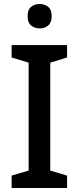

<svg xmlns="http://www.w3.org/2000/svg" viewBox="-20 -1032 394 959"><path d="M315 -93H38V-155L123 -180V-719L38 -745V-807H315V-745L231 -719V-180L315 -155ZM179 -1012Q203 -1012 220.5 -998Q238 -984 238 -951Q238 -919 220.5 -904.5Q203 -890 179 -890Q153 -890 135.5 -904.5Q118 -919 118 -951Q118 -984 135.5 -998Q153 -1012 179 -1012Z"/></svg>

Font: Noto Sans Telugu UI Medium
Style: Regular
Weight: 500
Designer: Jelle Bosma - Monotype Design Team
Foundry: Monotype Imaging Inc.
Version: Version 2.005; ttfautohint (v1.8.4.7-5d5b)